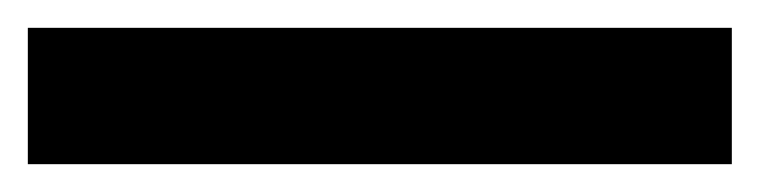

<svg xmlns="http://www.w3.org/2000/svg" viewBox="-23 -878 546 138"><path d="M503 -760H-3V-858H503Z"/></svg>

Font: Noto Sans Armenian
Style: Bold
Weight: 700
Version: Version 2.007